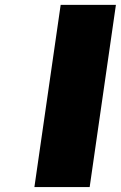

<svg xmlns="http://www.w3.org/2000/svg" viewBox="-20 -762 492 782"><path d="M120.1 0 227.1 -742.2H452.1L345.2 0Z"/></svg>

Font: Trueno Black
Style: Italic
Weight: 900
Designer: Julieta Ulanovsky
Foundry: Julieta Ulanovsky
Version: Version 3.001b | FøM Fix